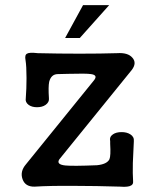

<svg xmlns="http://www.w3.org/2000/svg" viewBox="-20 -731 623 753"><path d="M348.6 -416 82 -86.9Q57.6 -58.6 68.4 -28.3Q79.1 2 116.2 1Q174.8 -2.9 275.4 -2Q353.5 -2 452.1 1Q475.6 2.9 488.3 -1Q503.9 -5.9 502 -20.5Q500 -48.8 501 -91.8Q502 -125 504.9 -176.8Q506.8 -194.3 491.2 -204.1Q477.5 -212.9 457 -212.9Q435.5 -212.9 422.9 -204.1Q408.2 -194.3 412.1 -176.8V-167Q415 -120.1 409.2 -106.4Q399.4 -86.9 360.4 -83Q265.6 -79.1 236.3 -82Q199.2 -85.9 212.9 -106.4L497.1 -457Q517.6 -484.4 499 -504.9Q481.4 -525.4 439.5 -522.5Q375 -520.5 292 -520.5Q208 -520.5 127.9 -522.5Q94.7 -526.4 85.9 -520.5Q76.2 -515.6 80.1 -495.1Q84 -471.7 84 -424.8Q84 -382.8 81.1 -345.7Q78.1 -330.1 92.8 -319.3Q105.5 -310.5 125 -310.5Q145.5 -310.5 158.2 -319.3Q173.8 -330.1 171.9 -345.7Q168.9 -390.6 172.9 -410.2Q180.7 -440.4 207 -440.4L247.1 -441.4Q318.4 -443.4 336.9 -440.4Q365.2 -436.5 348.6 -416ZM408.2 -710.9H305.7L235.4 -582H293Z"/></svg>

Font: Gungsuh
Style: Regular
Weight: 400
Version: Version 2.21